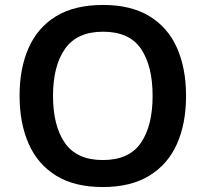

<svg xmlns="http://www.w3.org/2000/svg" viewBox="-20 -745 830 775"><path d="M731 -358Q731 -247 694.5 -164.5Q658 -82 583 -36Q508 10 395 10Q281 10 206.5 -36Q132 -82 95.5 -165Q59 -248 59 -359Q59 -469 95.5 -551.5Q132 -634 206.5 -679.5Q281 -725 396 -725Q509 -725 583.5 -679.5Q658 -634 694.5 -551.5Q731 -469 731 -358ZM194 -358Q194 -237 242 -168Q290 -99 395 -99Q501 -99 548.5 -168Q596 -237 596 -358Q596 -479 549 -548Q502 -617 396 -617Q291 -617 242.5 -548Q194 -479 194 -358Z"/></svg>

Font: Noto Sans Ethiopic SemiBold
Style: Regular
Weight: 600
Designer: Monotype Design Team
Foundry: Monotype Imaging Inc.
Version: Version 2.102; ttfautohint (v1.8.4.7-5d5b)